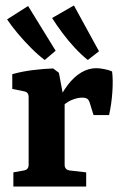

<svg xmlns="http://www.w3.org/2000/svg" viewBox="-20 -684 450 704"><path d="M188 -303Q206 -343 228.5 -372.5Q251 -402 277.5 -418Q304 -434 333 -434Q345 -434 363 -430.5Q381 -427 391 -422Q395 -391 392 -347Q389 -303 380 -262H323L310 -304Q306 -318 299.5 -322Q293 -326 280 -326Q264 -326 242 -317Q220 -308 200 -285ZM217 -305V-80Q217 -62 235 -59L296 -52V0H29V-52L68 -59Q85 -62 85 -80V-328Q85 -346 69 -349L25 -358V-412Q60 -422 100.5 -427Q141 -432 175 -433L196 -417ZM343 -496 302 -464Q278 -483 253.5 -509.5Q229 -536 207.5 -565Q186 -594 171 -618L251 -664ZM184 -498 144 -464Q120 -482 94 -508Q68 -534 45 -561.5Q22 -589 6 -613L83 -662Z"/></svg>

Font: Yrsa
Style: Regular
Weight: 400
Designer: Anna Giedrys (Yrsa+Rasa design), David Brezina (Yrsa art-direction, Rasa art-direction, design)
Foundry: Rosetta Type Foundry
Version: Version 2.004